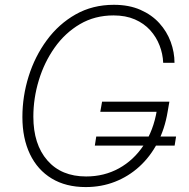

<svg xmlns="http://www.w3.org/2000/svg" viewBox="-20 -757 773 787"><path d="M331.5 9.8Q250 9.8 191.9 -25.4Q133.8 -60.5 102.8 -125.2Q71.8 -189.9 71.8 -277.3Q71.8 -362.3 97.4 -444.1Q123 -525.9 171.9 -592.3Q220.7 -658.7 290 -698Q359.4 -737.3 446.8 -737.3Q508.8 -737.3 555.4 -716.8Q602.1 -696.3 633.1 -662.1Q664.1 -627.9 679.7 -585.4Q695.3 -543 695.3 -499.5H648.9Q647.5 -536.1 634 -570.8Q620.6 -605.5 595.5 -633.3Q570.3 -661.1 532.7 -677.5Q495.1 -693.8 445.3 -693.8Q368.7 -693.8 307.6 -658Q246.6 -622.1 204.1 -562Q161.6 -502 139.2 -428.2Q116.7 -354.5 116.7 -278.8Q116.7 -165.5 174.1 -99.6Q231.4 -33.7 333 -33.7Q407.2 -33.7 467.8 -67.1Q528.3 -100.6 568.8 -161.6Q609.4 -222.7 623 -305.2L637.7 -298.8H391.1L398.4 -340.3H674.3L667 -298.3Q655.3 -228 625.5 -171.4Q595.7 -114.7 551.3 -74.2Q506.8 -33.7 451.2 -12Q395.5 9.8 331.5 9.8ZM368.7 -160.2 374.5 -197.3H701.7L695.8 -160.2Z"/></svg>

Font: Inter 17pt ExtraLight
Style: Italic
Weight: 250
Italic angle: -9.3988°
Version: Version 4.001;git-66647c0bb